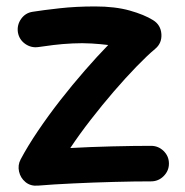

<svg xmlns="http://www.w3.org/2000/svg" viewBox="-20 -522 574 596"><path d="M35.6 -421.4Q32.2 -444.3 45.4 -463.1Q58.6 -481.9 81.1 -485.4Q114.3 -490.7 165 -496.3Q215.8 -502 274.9 -502Q337.4 -502 382.6 -489.3Q427.7 -476.6 455.1 -459.5Q479 -444.8 481 -416.3Q482.9 -387.7 461.4 -370.1Q437.5 -350.1 404.1 -315.7Q370.6 -281.2 333.7 -238.5Q296.9 -195.8 261.5 -150.1Q226.1 -104.5 198.2 -62.5Q258.8 -65.9 327.1 -67.6Q395.5 -69.3 448.7 -69.3Q471.7 -69.3 488 -53.2Q504.4 -37.1 504.4 -14.2Q504.4 8.3 488 24.7Q471.7 41 448.7 41Q398.4 41 334 42.7Q269.5 44.4 206.8 47.4Q144 50.3 98.1 54.2Q74.7 56.2 59.1 43.2Q43.5 30.3 39.1 10.5Q34.7 -9.3 43.9 -26.9Q65.9 -68.4 97.9 -115.7Q129.9 -163.1 167.2 -210.9Q204.6 -258.8 243.2 -303Q281.7 -347.2 315.9 -382.3Q292 -385.3 263.9 -387Q235.8 -388.7 205.6 -387.2Q173.8 -385.7 146.2 -382.3Q118.7 -378.9 99.6 -376Q77.1 -372.6 58.3 -385.7Q39.6 -398.9 35.6 -421.4Z"/></svg>

Font: Mikhak-FD SemiBold
Style: Regular
Weight: 600
Designer: Amin Abedi
Version: Version 3.2